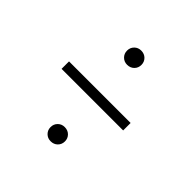

<svg xmlns="http://www.w3.org/2000/svg" viewBox="-137 -713 765 765"><g transform="rotate(45 245.5 -330.5)"><path d="M286 -115Q286 -98 274.5 -86.5Q263 -75 245 -75Q228 -75 216.5 -86.5Q205 -98 205 -115Q205 -132 216.5 -143.5Q228 -155 245 -155Q263 -155 274.5 -143.5Q286 -132 286 -115ZM286 -546Q286 -529 274.5 -517.5Q263 -506 245 -506Q228 -506 216.5 -517.5Q205 -529 205 -546Q205 -563 216.5 -574.5Q228 -586 245 -586Q263 -586 274.5 -574.5Q286 -563 286 -546ZM72 -352H419V-310H72Z"/></g></svg>

Font: FiraGO ExtraLight
Style: Regular
Weight: 200
Designer: bBox Type
Foundry: bBox Type GmbH
Version: Version 1.001